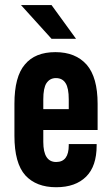

<svg xmlns="http://www.w3.org/2000/svg" viewBox="-20 -746 450 773"><path d="M64.5 -725.6H187.5L286.1 -589.8H187.5ZM154.3 -222.7V-174.8Q154.3 -93.8 206.1 -93.8Q256.8 -93.8 256.8 -161.1V-166H369.1V-160.2Q369.1 -77.1 327.1 -35.2Q284.2 7.8 206.1 7.8Q126 7.8 82 -40Q38.1 -88.9 38.1 -199.2V-328.1Q38.1 -437.5 80.1 -486.3Q121.1 -536.1 203.1 -536.1Q284.2 -536.1 329.1 -485.4Q373 -434.6 373 -328.1V-222.7ZM154.3 -345.7V-306.6H256.8V-345.7Q256.8 -391.6 244.1 -411.1Q231.4 -431.6 205.1 -431.6Q180.7 -431.6 167 -411.1Q154.3 -391.6 154.3 -345.7Z"/></svg>

Font: Dinish Condensed
Style: Bold
Weight: 700
Width: 3
Designer: Bert Driehuis
Foundry: Playbeing
Version: Version 3.006; git-39231f3c-release